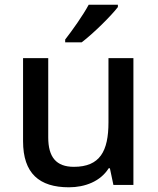

<svg xmlns="http://www.w3.org/2000/svg" viewBox="-20 -786 670 816"><path d="M481 -756V-766H357C333 -721 286 -655 257 -618V-606H327C375 -642 453 -719 481 -756ZM547 -539H441V-266C441 -144 405 -77 294 -77C219 -77 185 -118 185 -202V-539H78V-186C78 -49 147 10 273 10C341 10 407 -15 442 -71H447L462 0H547Z"/></svg>

Font: Noto Sans Devanagari UI Medium
Style: Regular
Weight: 500
Designer: Jelle Bosma - Monotype Design Team
Foundry: Monotype Imaging Inc.
Version: Version 2.004